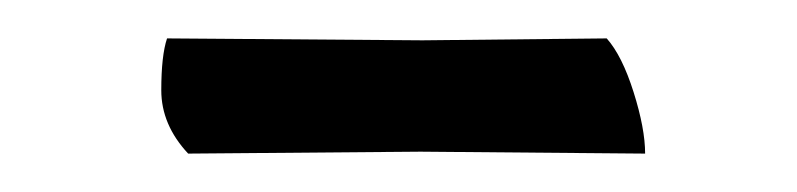

<svg xmlns="http://www.w3.org/2000/svg" viewBox="-20 -263 415 100"><path d="M67 -243 200 -242 296 -243Q304 -234 310 -215Q316 -196 316 -183L199 -184L78 -183Q64 -198 64 -216Q64 -234 67 -243Z"/></svg>

Font: Lusitana
Style: Regular
Weight: 400
Designer: Ana Paula Megda
Foundry: Ana Paula Megda
Version: Version 1.001; ttfautohint (v1.4.1)